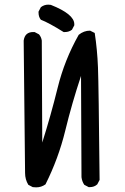

<svg xmlns="http://www.w3.org/2000/svg" viewBox="-20 -814 540 827"><path d="M136 -7 121 -8 102 -18Q88 -41 88 -69Q88 -97 82 -639Q87 -676 123 -676H129L148 -666Q158 -654 160 -639L162 -200Q199 -317 228.5 -436.5Q258 -556 319 -664Q341 -682 368 -682L388 -672Q399 -600 402 -524Q405 -448 409 -39L399 -20Q386 -8 367 -8H362L343 -18Q333 -33 331 -51L329 -487Q290 -370 261 -251Q232 -132 176 -20Q158 -7 136 -7ZM260 -676H254Q190 -716 156 -729Q146 -741 146 -760V-764L156 -783Q170 -794 188 -794L199 -793Q300 -753 300 -710V-705L290 -686Q277 -676 260 -676Z"/></svg>

Font: Xiaolai SC
Style: Regular
Weight: 400
Designer: Nozomi Seto 瀬戸のぞみ
Version: Version 3.11;December 4, 2020;FontCreator 13.0.0.2613 64-bit